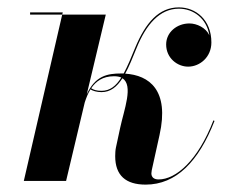

<svg xmlns="http://www.w3.org/2000/svg" viewBox="-20 -490 626 520"><path d="M150 -456.5H61.5V-450.5H148.5L44.5 0H159L209.5 -212.5C213.5 -224.5 218 -237 225 -248C231 -244 242 -240.5 255 -240.5C279 -240.5 296.5 -254.5 311.5 -278C342 -259 316 -193 305.5 -144L294 -90.5C292.5 -84 292 -73.5 292 -67C292 -15 320.5 10 374.5 10C457 10 518 -52.5 561 -162.5L558 -164C516 -55 456.5 -4 409.5 -4C397 -4 390 -10 390 -20.5C390 -22.5 390.5 -27 391 -29L412 -124C439.5 -246 384 -286.5 319 -290.5C329.5 -309.5 339 -333 349.5 -359C375.5 -423.5 412.5 -466.5 464.5 -466.5C503 -466.5 539.5 -441 547 -394.5C537.5 -415 513 -426.5 493 -426.5C459.5 -426.5 430 -403 430 -369.5C430 -332.5 460.5 -309.5 489.5 -309.5C521 -309.5 552.5 -335 552.5 -375C552.5 -436.5 510 -470 464.5 -470C410.5 -470 374.5 -429 346 -360.5C335.5 -334.5 325.5 -310.5 315 -291C312.5 -291 310 -291 308 -291C271.5 -291 238 -285 215 -234.5L266.5 -450.5H148.5ZM288.5 -283.5C296.5 -283.5 303 -282.5 308.5 -280C294.5 -257.5 278 -244 255 -244C241 -244 233 -247 227 -251C239.5 -269.5 258 -283.5 288.5 -283.5Z"/></svg>

Font: Bodoni* 48pt Medium
Style: Italic
Weight: 500
Italic angle: -13°
Version: Version 2.3